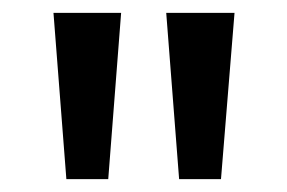

<svg xmlns="http://www.w3.org/2000/svg" viewBox="-20 -814 446 298"><path d="M83 -536H148L168 -794H63ZM258 -536H323L344 -794H238Z"/></svg>

Font: Noto Sans Kannada Condensed Medium
Style: Regular
Weight: 500
Width: 3
Designer: Jelle Bosma - Monotype Design Team
Foundry: Monotype Imaging Inc.
Version: Version 2.005